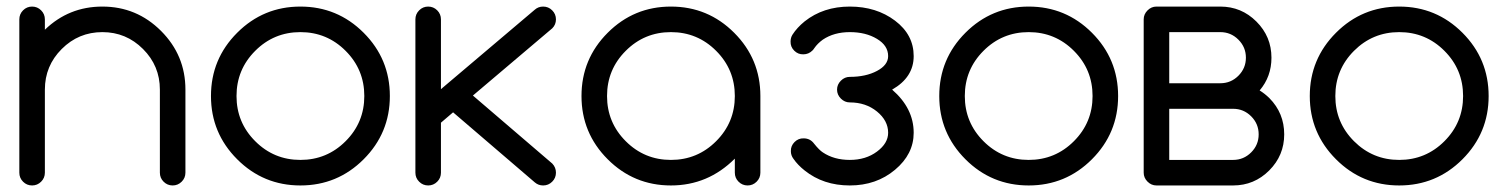

<svg xmlns="http://www.w3.org/2000/svg" viewBox="-20 -567 4610 587"><path d="M39.1 -507.8Q39.1 -523.9 50.5 -535.4Q62 -546.9 78.1 -546.9Q94.2 -546.9 105.7 -535.4Q117.2 -523.9 117.2 -507.8V-476.1Q190.4 -546.9 293 -546.9Q397.9 -546.9 472.4 -472.4Q546.9 -397.9 546.9 -293V-39.1Q546.9 -22.9 535.4 -11.5Q523.9 0 507.8 0Q491.7 0 480.2 -11.5Q468.8 -22.9 468.8 -39.1V-293Q468.8 -365.7 417.2 -417.2Q365.7 -468.8 293 -468.8Q220.2 -468.8 168.7 -417.2Q117.2 -365.7 117.2 -293V-39.1Q117.2 -22.9 105.7 -11.5Q94.2 0 78.1 0Q62 0 50.5 -11.5Q39.1 -22.9 39.1 -39.1Z M1036.6 -411.6Q979.5 -468.8 898.4 -468.8Q817.4 -468.8 760.3 -411.6Q703.1 -354.5 703.1 -273.4Q703.1 -192.4 760.3 -135.3Q817.4 -78.1 898.4 -78.1Q979.5 -78.1 1036.6 -135.3Q1093.8 -192.4 1093.8 -273.4Q1093.8 -354.5 1036.6 -411.6ZM1091.8 -466.8Q1171.9 -386.7 1171.9 -273.4Q1171.9 -160.2 1091.8 -80.1Q1011.7 0 898.4 0Q785.2 0 705.1 -80.1Q625 -160.2 625 -273.4Q625 -386.7 705.1 -466.8Q785.2 -546.9 898.4 -546.9Q1011.7 -546.9 1091.8 -466.8Z M1250 -507.8Q1250 -523.9 1261.5 -535.4Q1272.9 -546.9 1289.1 -546.9Q1305.2 -546.9 1316.7 -535.4Q1328.1 -523.9 1328.1 -507.8V-294.4L1614.7 -537.1Q1625.5 -546.9 1640.6 -546.9Q1656.7 -546.9 1668.2 -535.4Q1679.7 -523.9 1679.7 -507.8Q1679.7 -491.7 1668.5 -480.5L1425.8 -274.9L1668.5 -66.9Q1679.7 -55.2 1679.7 -39.1Q1679.7 -22.9 1668.2 -11.5Q1656.7 0 1640.6 0Q1626 0 1615.2 -9.3L1365.2 -223.6L1328.1 -191.9V-39.1Q1328.1 -22.9 1316.7 -11.5Q1305.2 0 1289.1 0Q1272.9 0 1261.5 -11.5Q1250 -22.9 1250 -39.1Z M2226.6 -82Q2144.5 0 2031.2 0Q1918 0 1837.9 -80.1Q1757.8 -160.2 1757.8 -273.4Q1757.8 -386.7 1837.9 -466.8Q1918 -546.9 2031.2 -546.9Q2144.5 -546.9 2224.6 -466.8Q2304.7 -386.7 2304.7 -273.4V-39.1Q2304.7 -22.9 2293.2 -11.5Q2281.7 0 2265.6 0Q2249.5 0 2238 -11.5Q2226.6 -22.9 2226.6 -39.1ZM2169.4 -411.6Q2112.3 -468.8 2031.2 -468.8Q1950.2 -468.8 1893.1 -411.6Q1835.9 -354.5 1835.9 -273.4Q1835.9 -192.4 1893.1 -135.3Q1950.2 -78.1 2031.2 -78.1Q2112.3 -78.1 2169.4 -135.3Q2226.6 -192.4 2226.6 -273.4Q2226.6 -354.5 2169.4 -411.6Z M2468.8 -127.9Q2484.9 -107.9 2495.6 -101.1Q2529.8 -78.1 2578.1 -78.1Q2627 -78.1 2661.1 -103.5Q2695.3 -128.9 2695.3 -161.1Q2695.3 -198.2 2661.1 -226.1Q2627 -253.9 2578.1 -253.9Q2562.5 -253.9 2550.8 -265.6Q2539.1 -277.3 2539.1 -293Q2539.1 -308.6 2550.8 -320.3Q2562.5 -332 2578.1 -332Q2627 -332 2661.1 -350.1Q2695.3 -368.2 2695.3 -395.5Q2695.3 -427.7 2661.1 -448.2Q2627 -468.8 2578.1 -468.8Q2529.8 -468.8 2495.6 -445.8Q2479.5 -434.1 2469.7 -419.9Q2467.3 -416 2463.9 -412.6Q2452.1 -400.9 2436 -400.9Q2419.9 -400.4 2408.2 -412.1Q2396.5 -423.8 2397 -439.9Q2397 -451.7 2402.8 -460.9Q2416.5 -482.4 2439.9 -501.5Q2497.1 -546.9 2578.1 -546.9Q2659.2 -546.9 2716.3 -503.9Q2773.4 -460.9 2773.4 -395.5Q2773.4 -330.6 2707.5 -293Q2773.4 -235.8 2773.4 -161.1Q2773.4 -95.7 2716.3 -47.9Q2659.2 0 2578.1 0Q2497.1 0 2439.9 -45.9Q2418.9 -62.5 2405.8 -81.5Q2397.9 -91.8 2397.9 -105Q2397.5 -121.1 2409.2 -132.8Q2420.9 -144.5 2437 -144Q2457 -144 2468.8 -127.9Z M3263.2 -411.6Q3206.1 -468.8 3125 -468.8Q3043.9 -468.8 2986.8 -411.6Q2929.7 -354.5 2929.7 -273.4Q2929.7 -192.4 2986.8 -135.3Q3043.9 -78.1 3125 -78.1Q3206.1 -78.1 3263.2 -135.3Q3320.3 -192.4 3320.3 -273.4Q3320.3 -354.5 3263.2 -411.6ZM3318.4 -466.8Q3398.4 -386.7 3398.4 -273.4Q3398.4 -160.2 3318.4 -80.1Q3238.3 0 3125 0Q3011.7 0 2931.6 -80.1Q2851.6 -160.2 2851.6 -273.4Q2851.6 -386.7 2931.6 -466.8Q3011.7 -546.9 3125 -546.9Q3238.3 -546.9 3318.4 -466.8Z M3515.6 -546.9H3710.9Q3775.4 -546.9 3821.3 -501Q3867.2 -455.1 3867.2 -390.6Q3867.2 -333 3831.1 -290.5Q3846.7 -280.8 3860.8 -267.1Q3906.2 -221.2 3906.2 -156.2Q3906.2 -91.8 3860.4 -45.9Q3814.5 0 3750 0H3515.6Q3500 0 3488.3 -11.7Q3476.6 -23.4 3476.6 -39.1V-507.8Q3476.6 -523.4 3488.3 -535.2Q3500 -546.9 3515.6 -546.9ZM3750 -78.1Q3782.2 -78.1 3805.2 -101.1Q3828.1 -124 3828.1 -156.2Q3828.1 -188.5 3805.2 -211.4Q3782.2 -234.4 3750 -234.4H3554.7V-78.1ZM3710.9 -312.5Q3743.2 -312.5 3766.1 -335.4Q3789.1 -358.4 3789.1 -390.6Q3789.1 -422.9 3766.1 -445.8Q3743.2 -468.8 3710.9 -468.8H3554.7V-312.5Z M4396 -411.6Q4338.9 -468.8 4257.8 -468.8Q4176.8 -468.8 4119.6 -411.6Q4062.5 -354.5 4062.5 -273.4Q4062.5 -192.4 4119.6 -135.3Q4176.8 -78.1 4257.8 -78.1Q4338.9 -78.1 4396 -135.3Q4453.1 -192.4 4453.1 -273.4Q4453.1 -354.5 4396 -411.6ZM4451.2 -466.8Q4531.2 -386.7 4531.2 -273.4Q4531.2 -160.2 4451.2 -80.1Q4371.1 0 4257.8 0Q4144.5 0 4064.5 -80.1Q3984.4 -160.2 3984.4 -273.4Q3984.4 -386.7 4064.5 -466.8Q4144.5 -546.9 4257.8 -546.9Q4371.1 -546.9 4451.2 -466.8Z"/></svg>

Font: Comfortaa
Style: Regular
Weight: 400
Designer: Johan Aakerlund
Foundry: Johan Aakerlund
Version: Version 2.001; ttfautohint (v1.4.1)